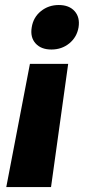

<svg xmlns="http://www.w3.org/2000/svg" viewBox="-20 -573 382 777"><path d="M5.4 184.1 101.1 -314.5H255.9L186.5 184.1ZM188 -372.6Q146 -372.6 123.8 -397.5Q101.6 -422.4 108.4 -462.4Q114.7 -502.9 145.5 -527.8Q176.3 -552.7 217.8 -552.7Q259.8 -552.7 282 -527.8Q304.2 -502.9 297.9 -462.4Q291 -422.4 260.5 -397.5Q230 -372.6 188 -372.6Z"/></svg>

Font: Inter 17pt ExtraBold
Style: Italic
Weight: 800
Italic angle: -9.3988°
Version: Version 4.001;git-66647c0bb